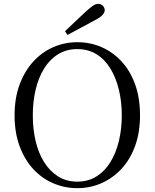

<svg xmlns="http://www.w3.org/2000/svg" viewBox="-20 -965 807 1001"><path d="M319 -802Q347 -829 375 -855.5Q403 -882 429 -906Q452 -927 466 -936Q480 -945 492 -945Q506 -945 516 -935Q526 -925 526 -912Q526 -900 514.5 -887Q503 -874 472 -858Q437 -839 402 -820.5Q367 -802 332 -783ZM383 16Q317 16 257.5 -9.5Q198 -35 153 -84Q108 -133 82 -203.5Q56 -274 56 -364Q56 -453 82 -523.5Q108 -594 153 -643.5Q198 -693 257.5 -719Q317 -745 383 -745Q450 -745 509 -719.5Q568 -694 613.5 -645Q659 -596 684.5 -525Q710 -454 710 -364Q710 -275 684.5 -204.5Q659 -134 613.5 -85Q568 -36 509 -10Q450 16 383 16ZM383 -18Q440 -18 483.5 -45.5Q527 -73 556 -120.5Q585 -168 600 -230.5Q615 -293 615 -364Q615 -434 600 -496.5Q585 -559 556 -607Q527 -655 483.5 -682Q440 -709 383 -709Q326 -709 282.5 -682Q239 -655 209.5 -607Q180 -559 165.5 -496.5Q151 -434 151 -364Q151 -293 165.5 -230.5Q180 -168 209.5 -120.5Q239 -73 282.5 -45.5Q326 -18 383 -18Z"/></svg>

Font: Noto Serif SC ExtraLight
Style: Regular
Weight: 400
Version: Version 2.002-H1;hotconv 1.1.0;makeotfexe 2.6.0